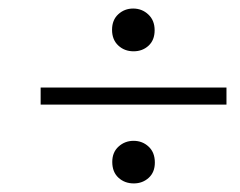

<svg xmlns="http://www.w3.org/2000/svg" viewBox="-20 -532 557 445"><path d="M289.6 -413.1Q268.6 -413.1 254.2 -426.5Q239.7 -439.9 239.7 -462.9Q239.7 -485.8 254.2 -499Q268.6 -512.2 288.6 -512.2Q309.1 -512.2 323.7 -498.5Q338.4 -484.9 338.4 -461.9Q338.4 -439 324.2 -426Q310.1 -413.1 289.6 -413.1ZM74.2 -289.6V-329.1H504.9V-289.6ZM290 -106.9Q269 -106.9 254.6 -120.1Q240.2 -133.3 240.2 -156.7Q240.2 -179.2 254.9 -192.4Q269.5 -205.6 289.6 -205.6Q310.1 -205.6 324.5 -192.1Q338.9 -178.7 338.9 -155.3Q338.9 -132.8 324.7 -119.9Q310.5 -106.9 290 -106.9Z"/></svg>

Font: Elstob 14pt
Style: Italic
Weight: 400
Italic angle: -20°
Designer: Peter S. Baker
Version: Version 1.015